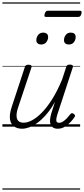

<svg xmlns="http://www.w3.org/2000/svg" viewBox="-20 -1053 698 1596"><path d="M164 17Q123 17 96 -2.5Q69 -22 63 -62.5Q57 -103 78 -166L186 -494Q190 -506 196.5 -510.5Q203 -515 216 -515Q233 -515 239 -509Q245 -503 241 -491L131 -161Q117 -120 117.5 -91Q118 -62 132.5 -47.5Q147 -33 177 -33Q208 -33 246 -53Q284 -73 326 -115Q368 -157 411.5 -225Q455 -293 496 -391L530 -495Q534 -508 540.5 -512Q547 -516 560 -516Q576 -516 582.5 -510.5Q589 -505 585 -493L458 -105Q450 -80 448 -63.5Q446 -47 452 -39.5Q458 -32 470 -32Q487 -32 504 -43Q521 -54 536.5 -70.5Q552 -87 564 -103Q570 -111 577 -112Q584 -113 592 -107Q602 -100 603.5 -93.5Q605 -87 600 -80Q588 -62 567.5 -39.5Q547 -17 519.5 0Q492 17 460 17Q436 17 421.5 7.5Q407 -2 400.5 -18.5Q394 -35 396 -58Q398 -81 406 -109L437 -206Q402 -144 365 -101.5Q328 -59 292.5 -33Q257 -7 224 5Q191 17 164 17ZM322 -683Q305 -683 293.5 -692Q282 -701 282 -719Q282 -743 297 -762.5Q312 -782 340 -782Q357 -782 368.5 -773Q380 -764 380 -745Q380 -722 365 -702.5Q350 -683 322 -683ZM552 -683Q534 -683 523 -692Q512 -701 512 -719Q512 -743 526.5 -762.5Q541 -782 569 -782Q587 -782 598 -773Q609 -764 609 -745Q609 -722 594.5 -702.5Q580 -683 552 -683ZM365 -912Q352 -912 350 -918.5Q348 -925 351 -937Q355 -950 361 -957Q367 -964 379 -964H643Q655 -964 657.5 -957Q660 -950 656 -937Q653 -924 646.5 -918Q640 -912 629 -912ZM0 513H646V523H0ZM0 -20H646V0H0ZM0 -505H646V-500H0ZM0 -1033H646V-1023H0Z"/></svg>

Font: Playwrite IN Guides
Style: Regular
Weight: 400
Designer: Veronika Burian, José Scaglione
Foundry: TypeTogether
Version: Version 1.003